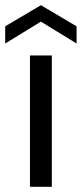

<svg xmlns="http://www.w3.org/2000/svg" viewBox="-45 -717 314 737"><path d="M70 0V-504H154V0ZM-25 -550V-616L112 -697L249 -616V-550L112 -634Z"/></svg>

Font: DM Sans
Style: Regular
Weight: 400
Designer: Colophon Foundry, Jonny Pinhorn
Foundry: Colophon Foundry
Version: Version 4.004; ttfautohint (v1.8.4.7-5d5b)